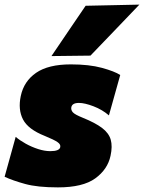

<svg xmlns="http://www.w3.org/2000/svg" viewBox="-39 -796 624 832"><path d="M212 16Q123.5 16 70 1.2Q16.5 -13.5 -19 -30L29 -203Q47 -187.5 72.8 -173.2Q98.5 -159 126.5 -150Q154.5 -141 179 -141Q218 -141 222 -158Q225 -170 210.2 -180.2Q195.5 -190.5 155 -207Q83 -235.5 60.8 -278.2Q38.5 -321 51 -380Q64.5 -444 117.5 -480.5Q170.5 -517 268 -517Q347.5 -517 402.5 -502Q457.5 -487 482 -471L433 -296Q404 -321 366 -335.5Q328 -350 303 -350Q273.5 -350 270 -331Q268 -319 276.8 -309.2Q285.5 -299.5 319 -286Q373.5 -264 403 -241.8Q432.5 -219.5 440.8 -190.8Q449 -162 440 -121Q427.5 -62 373.8 -23Q320 16 212 16ZM184 -553Q221 -608 258 -662.2Q295 -716.5 332 -771L565 -776Q510 -718.5 456.8 -663Q403.5 -607.5 353 -555Z"/></svg>

Font: Commissioner Black
Style: Italic
Weight: 900
Italic angle: -12°
Designer: Kostas Bartsokas
Foundry: Kostas Bartsokas
Version: Version 1.000; ttfautohint (v1.8.3)